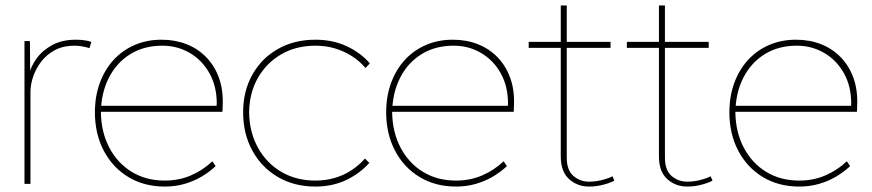

<svg xmlns="http://www.w3.org/2000/svg" viewBox="-20 -676 3207 706"><path d="M70 0V-525H90L91 -398L85 -396Q92 -429 113.5 -459.5Q135 -490 171.5 -510Q208 -530 258 -530Q275 -530 289.5 -528Q304 -526 316 -522L309 -499Q293 -504 278.5 -506Q264 -508 253 -508Q213 -508 182.5 -492Q152 -476 132 -450Q112 -424 102 -394.5Q92 -365 92 -338V0Z M329 -263Q329 -322 347 -371Q365 -420 397.5 -455.5Q430 -491 475 -510.5Q520 -530 574 -530Q624 -530 666 -513.5Q708 -497 738.5 -465.5Q769 -434 785 -390Q801 -346 799 -291L798 -265H341V-287H787L775 -270L777 -295Q777 -359 750 -407Q723 -455 677.5 -481.5Q632 -508 577 -508Q509 -508 458.5 -476.5Q408 -445 380 -389.5Q352 -334 351 -263Q352 -190 382 -133Q412 -76 464.5 -44Q517 -12 586 -12Q638 -12 682 -31Q726 -50 761 -83L773 -65Q748 -42 719.5 -25.5Q691 -9 657.5 0.5Q624 10 586 10Q510 10 452 -25Q394 -60 361.5 -122Q329 -184 329 -263Z M874 -263Q874 -341 908 -401.5Q942 -462 1002 -496Q1062 -530 1140 -530Q1203 -530 1254 -506.5Q1305 -483 1340 -443L1324 -426Q1302 -452 1273.5 -470Q1245 -488 1211.5 -498Q1178 -508 1140 -508Q1069 -508 1014.5 -476.5Q960 -445 928.5 -390Q897 -335 896 -263Q897 -190 928.5 -133Q960 -76 1014.5 -44Q1069 -12 1140 -12Q1177 -12 1210 -21.5Q1243 -31 1271.5 -49.5Q1300 -68 1322 -93L1338 -77Q1302 -37 1252 -13.5Q1202 10 1140 10Q1062 10 1002 -25Q942 -60 908 -122Q874 -184 874 -263Z M1400 -263Q1400 -322 1418 -371Q1436 -420 1468.5 -455.5Q1501 -491 1546 -510.5Q1591 -530 1645 -530Q1695 -530 1737 -513.5Q1779 -497 1809.5 -465.5Q1840 -434 1856 -390Q1872 -346 1870 -291L1869 -265H1412V-287H1858L1846 -270L1848 -295Q1848 -359 1821 -407Q1794 -455 1748.5 -481.5Q1703 -508 1648 -508Q1580 -508 1529.5 -476.5Q1479 -445 1451 -389.5Q1423 -334 1422 -263Q1423 -190 1453 -133Q1483 -76 1535.5 -44Q1588 -12 1657 -12Q1709 -12 1753 -31Q1797 -50 1832 -83L1844 -65Q1819 -42 1790.5 -25.5Q1762 -9 1728.5 0.5Q1695 10 1657 10Q1581 10 1523 -25Q1465 -60 1432.5 -122Q1400 -184 1400 -263Z M2042 -101V-500H1924V-522H2042V-656H2064V-522H2225V-500H2064V-97Q2064 -50 2088.5 -29Q2113 -8 2146 -8Q2172 -8 2197.5 -15Q2223 -22 2232 -28L2239 -12Q2228 -5 2201 2.5Q2174 10 2146 10Q2103 10 2072.5 -17.5Q2042 -45 2042 -101Z M2403 -101V-500H2285V-522H2403V-656H2425V-522H2586V-500H2425V-97Q2425 -50 2449.5 -29Q2474 -8 2507 -8Q2533 -8 2558.5 -15Q2584 -22 2593 -28L2600 -12Q2589 -5 2562 2.5Q2535 10 2507 10Q2464 10 2433.5 -17.5Q2403 -45 2403 -101Z M2662 -263Q2662 -322 2680 -371Q2698 -420 2730.5 -455.5Q2763 -491 2808 -510.5Q2853 -530 2907 -530Q2957 -530 2999 -513.5Q3041 -497 3071.5 -465.5Q3102 -434 3118 -390Q3134 -346 3132 -291L3131 -265H2674V-287H3120L3108 -270L3110 -295Q3110 -359 3083 -407Q3056 -455 3010.5 -481.5Q2965 -508 2910 -508Q2842 -508 2791.5 -476.5Q2741 -445 2713 -389.5Q2685 -334 2684 -263Q2685 -190 2715 -133Q2745 -76 2797.5 -44Q2850 -12 2919 -12Q2971 -12 3015 -31Q3059 -50 3094 -83L3106 -65Q3081 -42 3052.5 -25.5Q3024 -9 2990.5 0.5Q2957 10 2919 10Q2843 10 2785 -25Q2727 -60 2694.5 -122Q2662 -184 2662 -263Z"/></svg>

Font: Mach Thin
Style: Regular
Weight: 250
Version: Version 1.002